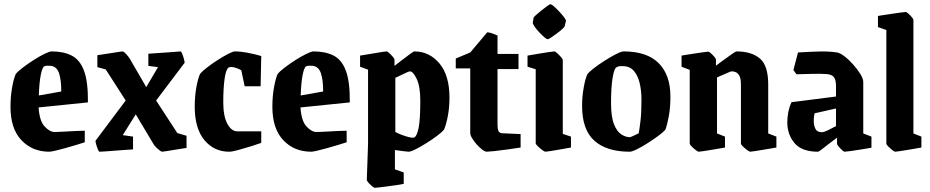

<svg xmlns="http://www.w3.org/2000/svg" viewBox="-20 -712 4434 915"><path d="M384 -34Q369 -29 344 -21.5Q319 -14 292.5 -6.5Q266 1 244.5 6Q223 11 215 11Q134 11 82 -44Q30 -99 30 -203Q30 -251 37.5 -294Q45 -337 55 -359Q64 -371 87.5 -389Q111 -407 139 -425Q167 -443 191.5 -455Q216 -467 226 -467Q283 -467 322 -447Q361 -427 380.5 -374.5Q400 -322 399 -224L164 -200Q168 -136 192.5 -109.5Q217 -83 240 -83Q242 -83 259 -83.5Q276 -84 300 -85.5Q324 -87 347 -88Q370 -89 384 -89ZM191 -396Q181 -390 174 -353.5Q167 -317 165 -257L272 -276Q272 -331 261.5 -362.5Q251 -394 224 -398Q217 -399 207.5 -399Q198 -399 191 -396Z M454 11Q451 11 446.5 0Q442 -11 438.5 -23.5Q435 -36 435 -41L579 -233L484 -381L444 -392V-449Q444 -449 461 -451.5Q478 -454 500.5 -457.5Q523 -461 541.5 -464Q560 -467 564 -467Q570 -467 582 -453.5Q594 -440 598 -433L677 -297L733 -392L687 -398V-456Q687 -456 701.5 -457Q716 -458 738 -459.5Q760 -461 782.5 -462.5Q805 -464 821.5 -465.5Q838 -467 841 -467Q844 -467 848.5 -455.5Q853 -444 856.5 -431Q860 -418 860 -413L724 -233L825 -78L869 -65V-7Q869 -7 852.5 -4.5Q836 -2 814.5 1.5Q793 5 775 8Q757 11 753 11Q749 11 740.5 4.5Q732 -2 724 -10Q716 -18 713 -23L627 -167L565 -68L614 -61V0Q614 0 599 1Q584 2 561.5 3.5Q539 5 515.5 7Q492 9 475 10Q458 11 454 11Z M1072 11Q1000 11 954 -44.5Q908 -100 908 -204Q908 -252 915.5 -294.5Q923 -337 933 -359Q942 -371 965 -389Q988 -407 1015 -424.5Q1042 -442 1066 -454.5Q1090 -467 1100 -467Q1126 -467 1160.5 -460.5Q1195 -454 1225 -445L1222 -301H1146L1130 -377Q1120 -383 1106 -388Q1092 -393 1081 -393Q1073 -393 1068 -389Q1056 -379 1050 -334Q1044 -289 1044 -225Q1044 -158 1063.5 -122Q1083 -86 1111 -86H1225V-31Q1206 -24 1175 -14.5Q1144 -5 1115 3Q1086 11 1072 11Z M1632 -34Q1617 -29 1592 -21.5Q1567 -14 1540.5 -6.5Q1514 1 1492.5 6Q1471 11 1463 11Q1382 11 1330 -44Q1278 -99 1278 -203Q1278 -251 1285.5 -294Q1293 -337 1303 -359Q1312 -371 1335.5 -389Q1359 -407 1387 -425Q1415 -443 1439.5 -455Q1464 -467 1474 -467Q1531 -467 1570 -447Q1609 -427 1628.5 -374.5Q1648 -322 1647 -224L1412 -200Q1416 -136 1440.5 -109.5Q1465 -83 1488 -83Q1490 -83 1507 -83.5Q1524 -84 1548 -85.5Q1572 -87 1595 -88Q1618 -89 1632 -89ZM1439 -396Q1429 -390 1422 -353.5Q1415 -317 1413 -257L1520 -276Q1520 -331 1509.5 -362.5Q1499 -394 1472 -398Q1465 -399 1455.5 -399Q1446 -399 1439 -396Z M1954 -467Q2026 -467 2074 -410Q2122 -353 2122 -247Q2122 -199 2114 -158Q2106 -117 2096 -94Q2087 -83 2064 -65.5Q2041 -48 2013 -30.5Q1985 -13 1961.5 -1Q1938 11 1927 11Q1921 11 1903 8.5Q1885 6 1862 3V95L1904 110V164Q1892 167 1871 170Q1850 173 1827.5 176Q1805 179 1787.5 181Q1770 183 1766 183Q1762 183 1753 175.5Q1744 168 1736 158.5Q1728 149 1728 146L1734 -26V-380L1696 -394V-447Q1707 -449 1726 -452Q1745 -455 1765.5 -458.5Q1786 -462 1802 -464.5Q1818 -467 1823 -467Q1826 -467 1835 -459Q1844 -451 1852 -441.5Q1860 -432 1860 -428V-398Q1874 -409 1895.5 -425.5Q1917 -442 1934 -454.5Q1951 -467 1954 -467ZM1933 -372Q1930 -372 1917.5 -366.5Q1905 -361 1890 -353.5Q1875 -346 1864 -341V-83Q1877 -76 1895.5 -69Q1914 -62 1930.5 -58Q1947 -54 1954 -57Q1967 -63 1975 -102.5Q1983 -142 1983 -233Q1983 -299 1966 -335.5Q1949 -372 1933 -372Z M2300 11Q2291 11 2278 1Q2265 -9 2252 -23.5Q2239 -38 2230 -53Q2221 -68 2221 -78V-386H2152V-433L2221 -462L2302 -558Q2311 -558 2324 -553.5Q2337 -549 2351 -543V-455H2451V-383H2351V-121Q2351 -95 2356.5 -86Q2362 -77 2374 -77L2461 -73V-9Q2435 -5 2400 0Q2365 5 2336.5 8Q2308 11 2300 11Z M2523 -628Q2523 -630 2534 -640Q2545 -650 2560 -662Q2575 -674 2587.5 -683Q2600 -692 2603 -692Q2608 -692 2620 -681.5Q2632 -671 2645.5 -656.5Q2659 -642 2668.5 -629.5Q2678 -617 2677 -612L2671 -587Q2670 -583 2659 -573Q2648 -563 2633 -552Q2618 -541 2606 -533Q2594 -525 2590 -525Q2585 -525 2573 -535.5Q2561 -546 2548 -560Q2535 -574 2526.5 -587Q2518 -600 2519 -604ZM2579 11Q2575 11 2563.5 2.5Q2552 -6 2542.5 -15.5Q2533 -25 2533 -29V-382L2494 -394V-447Q2494 -447 2511.5 -450Q2529 -453 2553 -457Q2577 -461 2597 -464Q2617 -467 2622 -467Q2626 -467 2635.5 -458.5Q2645 -450 2653.5 -440Q2662 -430 2662 -426V-74L2701 -61V-9Q2701 -9 2684 -6Q2667 -3 2644.5 1Q2622 5 2603 8Q2584 11 2579 11Z M2981 11Q2871 11 2812.5 -41.5Q2754 -94 2754 -207Q2754 -251 2761.5 -293.5Q2769 -336 2779 -358Q2788 -370 2811.5 -388Q2835 -406 2863.5 -424Q2892 -442 2916.5 -454.5Q2941 -467 2952 -467Q3063 -467 3119 -411Q3175 -355 3175 -251Q3175 -201 3167.5 -159.5Q3160 -118 3151 -94Q3142 -83 3118.5 -65.5Q3095 -48 3067.5 -30.5Q3040 -13 3016 -1Q2992 11 2981 11ZM2983 -58Q2986 -59 2996 -63.5Q3006 -68 3015 -72.5Q3024 -77 3024 -77Q3028 -100 3032.5 -137.5Q3037 -175 3037 -237Q3037 -281 3028 -317.5Q3019 -354 2999.5 -375.5Q2980 -397 2947 -397Q2940 -397 2933 -396.5Q2926 -396 2919 -392Q2907 -387 2899.5 -341.5Q2892 -296 2892 -222Q2892 -155 2906 -120Q2920 -85 2941 -71.5Q2962 -58 2983 -58Z M3309 11Q3306 11 3295.5 3Q3285 -5 3276 -14Q3267 -23 3267 -28V-379L3228 -394V-447Q3228 -447 3245.5 -450Q3263 -453 3287 -456.5Q3311 -460 3331 -463Q3351 -466 3356 -466Q3359 -466 3368 -458Q3377 -450 3384.5 -441Q3392 -432 3392 -428V-399Q3409 -412 3430.5 -427.5Q3452 -443 3469 -455Q3486 -467 3490 -467Q3561 -467 3601 -433.5Q3641 -400 3641 -310V-76L3680 -61V-9Q3680 -9 3662.5 -6Q3645 -3 3621.5 1Q3598 5 3578.5 8Q3559 11 3555 11Q3551 11 3540.5 3Q3530 -5 3520.5 -14Q3511 -23 3511 -28V-308Q3511 -340 3502.5 -353Q3494 -366 3484 -369Q3474 -372 3468 -372Q3462 -372 3440.5 -362Q3419 -352 3397 -343V-76L3435 -61V-9Q3435 -9 3418 -6Q3401 -3 3377.5 1Q3354 5 3334 8Q3314 11 3309 11Z M3878 11Q3801 11 3766.5 -30Q3732 -71 3732 -129Q3732 -152 3736.5 -176.5Q3741 -201 3752 -225L3964 -252V-302Q3964 -332 3954 -344.5Q3944 -357 3919 -359Q3893 -361 3851 -360Q3809 -359 3776 -358L3761 -378L3783 -462Q3831 -465 3880.5 -466.5Q3930 -468 3969 -462Q3983 -460 4004 -444Q4025 -428 4045.5 -405Q4066 -382 4080 -359.5Q4094 -337 4094 -321V-76L4133 -61V-8Q4110 -4 4082.5 0.5Q4055 5 4033 8Q4011 11 4005 11Q4001 11 3992.5 3Q3984 -5 3976.5 -14Q3969 -23 3969 -27V-56Q3950 -42 3930 -26.5Q3910 -11 3896 0Q3882 11 3878 11ZM3858 -136Q3858 -114 3866 -98Q3874 -82 3897 -82Q3906 -82 3924 -90.5Q3942 -99 3964 -111V-195L3862 -172Q3858 -155 3858 -136Z M4246 11Q4242 11 4232 3Q4222 -5 4213 -14Q4204 -23 4204 -28V-569L4164 -583V-636Q4164 -636 4182.5 -639Q4201 -642 4225.5 -645.5Q4250 -649 4271 -652Q4292 -655 4297 -655Q4300 -655 4309 -647Q4318 -639 4325.5 -630Q4333 -621 4333 -617V-76L4371 -61V-9Q4371 -9 4354 -6Q4337 -3 4313.5 1Q4290 5 4270.5 8Q4251 11 4246 11Z"/></svg>

Font: Grenze Gotisch
Style: Bold
Weight: 700
Designer: Renata Polastri
Foundry: Omnibus-Type
Version: Version 1.001